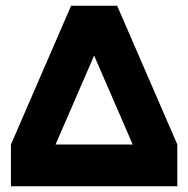

<svg xmlns="http://www.w3.org/2000/svg" viewBox="-20 -647 654 667"><path d="M18 0V-145L227 -627H387L596 -145V0ZM307 -454 173 -145H441Z"/></svg>

Font: Blinker
Style: Bold
Weight: 700
Designer: Juergen Huber
Foundry: supertype
Version: Version 1.015;PS 1.15;hotconv 1.0.88;makeotf.lib2.5.647800; 